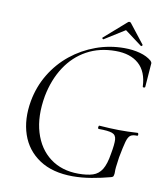

<svg xmlns="http://www.w3.org/2000/svg" viewBox="-86 -836 802 920"><g transform="rotate(10 315.0 -376.0)"><path d="M330 12Q231 12 167 -30.5Q103 -73 78.5 -145.5Q54 -218 70 -308Q83 -380 119.5 -440.5Q156 -501 210 -544.5Q264 -588 330 -612Q396 -636 468 -636Q509 -636 544 -626.5Q579 -617 601 -598Q607 -591 607 -587Q607 -583 606 -575L598 -470Q597 -466 591.5 -466Q586 -466 586 -470Q583 -542 542 -578.5Q501 -615 429 -615Q350 -615 289 -581.5Q228 -548 188 -487Q148 -426 132 -344Q114 -243 137 -166.5Q160 -90 216.5 -47.5Q273 -5 354 -5Q397 -5 424.5 -14Q452 -23 468 -49Q484 -75 492 -126Q501 -174 499.5 -196.5Q498 -219 479 -226Q460 -233 414 -233Q409 -233 409.5 -241Q410 -249 414 -249Q466 -245 509 -244.5Q552 -244 600 -247Q604 -247 604.5 -240Q605 -233 600 -233Q579 -234 568 -226.5Q557 -219 550 -194Q543 -169 533 -116Q528 -83 526.5 -67Q525 -51 525.5 -43.5Q526 -36 524 -28Q523 -22 520.5 -20Q518 -18 512 -16Q468 -4 420.5 4Q373 12 330 12ZM361 -660Q360 -659 356.5 -662Q353 -665 355 -667L460 -759Q464 -764 469.5 -764Q475 -764 478 -759L550 -667Q552 -665 548.5 -661.5Q545 -658 543 -660L460 -722Z"/></g></svg>

Font: Cormorant Light Light
Style: Italic
Weight: 300
Italic angle: -10°
Version: Version 4.000